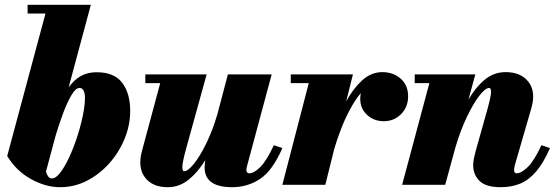

<svg xmlns="http://www.w3.org/2000/svg" viewBox="-20 -770 2312 800"><path d="M169.5 -713.5H95V-750H358.5L266 -406Q288 -436.5 316 -452.8Q344 -469 383 -469Q456 -469 489.2 -425Q522.5 -381 522.5 -307.5Q522.5 -249 499.5 -192.5Q476.5 -136 436 -90.2Q395.5 -44.5 342.8 -17.2Q290 10 230.5 10Q170 10 108.8 -24Q47.5 -58 10 -120ZM171.5 -54.5Q175 -43 180.8 -34.8Q186.5 -26.5 196.5 -26.5Q212.5 -26.5 231 -50.5Q249.5 -74.5 267.8 -113.5Q286 -152.5 301 -198.2Q316 -244 325 -287.8Q334 -331.5 334 -364Q334 -380 328.5 -391.8Q323 -403.5 311.5 -403.5Q295 -403.5 277 -372.5Q259 -341.5 242 -295.5Q225 -249.5 211.5 -204Z M841 -460 756 -152.5Q740 -94 739.8 -75.2Q739.5 -56.5 747.5 -56.5Q763 -56.5 788 -87.5Q813 -118.5 839.5 -172.5Q866 -226.5 886 -295L929.5 -460H1112L1010.5 -82.5Q1009.5 -78 1008 -72.5Q1006.5 -67 1006.5 -63Q1006.5 -48 1019 -48Q1038.5 -48 1064.8 -74.2Q1091 -100.5 1121 -165L1156.5 -153Q1116 -59.5 1064 -24.8Q1012 10 947.5 10Q832.5 10 832.5 -72.5Q832.5 -88 835.5 -103Q805.5 -53.5 766.5 -21.8Q727.5 10 679 10Q614.5 10 583.8 -31Q553 -72 571.5 -141L647.5 -423.5H585.5V-460Z M1266.5 -423.5H1191.5V-460H1450.5L1422.5 -347.5Q1451 -400.5 1488.8 -435Q1526.5 -469.5 1573 -469.5Q1618.5 -469.5 1649.5 -442.2Q1680.5 -415 1680.5 -368.5Q1680.5 -324.5 1651.5 -294.8Q1622.5 -265 1579 -265Q1538 -265 1509.5 -291.2Q1481 -317.5 1481 -358.5Q1481 -371 1483.5 -382.5Q1459 -353 1437.8 -313Q1416.5 -273 1400 -230Q1383.5 -187 1372.5 -148.5L1335.5 0H1156.5Z M1769 -423.5H1708V-460H1960.5L1932 -355Q1961 -405.5 1999.2 -437.5Q2037.5 -469.5 2086.5 -469.5Q2151.5 -469.5 2182.5 -428.2Q2213.5 -387 2194 -319.5L2125.5 -83Q2124.5 -79 2123.2 -73Q2122 -67 2122 -63Q2122 -48 2132 -48Q2152.5 -48 2179.2 -74.2Q2206 -100.5 2236 -165L2271.5 -153Q2244 -90 2213.2 -54.5Q2182.5 -19 2146.5 -4.5Q2110.5 10 2066 10Q2004.5 10 1978 -16.2Q1951.5 -42.5 1951.5 -82Q1951.5 -93.5 1954.5 -109Q1957.5 -124.5 1961 -137L2009 -308Q2025.5 -366.5 2026 -385Q2026.5 -403.5 2018 -403.5Q2002.5 -403.5 1977.5 -371.5Q1952.5 -339.5 1925.8 -283.8Q1899 -228 1878 -157.5L1835 0H1655.5Z"/></svg>

Font: Bodoni* 06pt Fatface
Style: Italic
Weight: 900
Italic angle: -13°
Version: Version 2.3